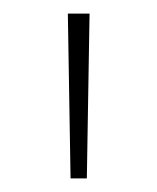

<svg xmlns="http://www.w3.org/2000/svg" viewBox="-20 -702 232 283"><path d="M84 -439 80 -682H112L108 -439Z"/></svg>

Font: Firava
Style: Regular
Weight: 400
Designer: Carrois Corporate & Edenspiekermann AG
Foundry: Greg Finn Gibson
Version: Version 5.000